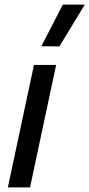

<svg xmlns="http://www.w3.org/2000/svg" viewBox="-20 -811 387 831"><path d="M237 -610 159 -611 252 -791H347ZM14 0 127 -530H223L110 0Z"/></svg>

Font: Be Vietnam Pro
Style: Italic
Weight: 400
Italic angle: -12°
Designer: Lam Bao, Tony Le, Vietanh Nguyen
Foundry: Yellow Type Foundry
Version: Version 1.002; ttfautohint (v1.8.3)